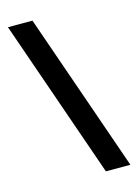

<svg xmlns="http://www.w3.org/2000/svg" viewBox="-121 -844 676 938"><g transform="rotate(-15 217.0 -375.0)"><path d="M139 -777H15L295 27H419Z"/></g></svg>

Font: Bounded Med
Style: Regular
Weight: 500
Designer: Vlad Churkin
Version: Version 3.0